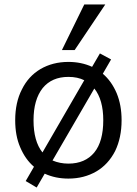

<svg xmlns="http://www.w3.org/2000/svg" viewBox="-20 -792 612 859"><path d="M440 -462Q479 -429 502 -375Q524 -322 524 -254Q524 -176 495 -116Q464 -56 411 -25Q356 7 286 7Q228 7 180 -15L144 47L95 18L132 -46Q93 -79 70 -134Q48 -185 48 -254Q48 -334 78 -392Q107 -451 161 -483Q216 -515 286 -515Q344 -515 392 -493L427 -553L477 -526ZM130 -254Q130 -160 170 -110L357 -433Q327 -448 286 -448Q212 -448 171 -398Q130 -346 130 -254ZM286 -60Q361 -60 402 -110Q442 -159 442 -254Q442 -346 402 -396L215 -74Q248 -60 286 -60ZM314 -568H257L357 -772H451Z"/></svg>

Font: PRinguin Sans
Style: Regular
Weight: 400
Designer: Vernon Adams
Foundry: Vernon Adams
Version: ""